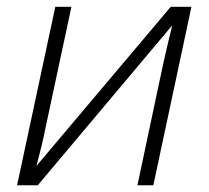

<svg xmlns="http://www.w3.org/2000/svg" viewBox="-20 -551 623 571"><path d="M30.8 0 144.5 -530.8H192.4L116.2 -174.8Q111.3 -148.9 103.3 -115.7Q95.2 -82.5 88.4 -57.6L487.8 -530.8H549.3L436 0H388.7L464.4 -356.9Q469.7 -381.3 477.8 -415.8Q485.8 -450.2 492.2 -475.6L92.3 0Z"/></svg>

Font: Open Sans Light
Style: Italic
Weight: 300
Italic angle: -12°
Designer: Monotype Design Team
Foundry: Monotype Imaging Inc.
Version: Version 3.003; ttfautohint (v1.8.4)